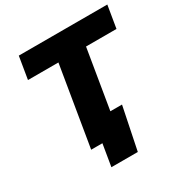

<svg xmlns="http://www.w3.org/2000/svg" viewBox="-199 -880 1132 1187"><g transform="rotate(-30 367.0 -286.0)"><path d="M76.2 -568.4 102.5 -727.5H734.4L708 -568.4H490.7L396.5 0H199.2L293.5 -568.4ZM253.4 156.2 279.3 0H232.4L256.8 -146.5H503.9L441.9 156.2Z"/></g></svg>

Font: Inter Black
Style: Italic
Weight: 900
Italic angle: -9.39999°
Designer: Rasmus Andersson
Foundry: rsms
Version: Version 4.000;git-a52131595